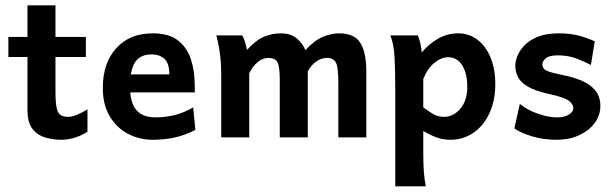

<svg xmlns="http://www.w3.org/2000/svg" viewBox="-20 -503 2246 703"><path d="M206.1 8.8Q171.4 8.8 142.8 -0.5Q114.3 -9.8 97.4 -33.2Q80.6 -56.6 80.6 -98.6V-483.4H183.1V-168.9Q183.1 -127.4 187.7 -107.4Q192.4 -87.4 202.6 -81.3Q212.9 -75.2 229.5 -75.2Q243.7 -75.2 261 -82.3Q278.3 -89.4 300.3 -102.5V-20.5Q273.9 -4.4 250 2.2Q226.1 8.8 206.1 8.8ZM10.7 -294.4V-367.7H294.4V-294.4Z M539.1 8.8Q490.7 8.8 449.2 -12.7Q407.7 -34.2 382.1 -76.7Q356.4 -119.1 356.4 -181.2Q356.4 -272 405.5 -326.4Q454.6 -380.9 539.1 -380.9Q600.6 -380.9 633.8 -353.3Q667 -325.7 679.9 -283.2Q692.9 -240.7 692.9 -194.8Q692.9 -189.5 693.1 -179.7Q693.4 -169.9 693.4 -164.6H412.1V-230.5H600.1Q600.1 -269 583.3 -286.4Q566.4 -303.7 534.2 -303.7Q494.6 -303.7 475.3 -276.4Q456.1 -249 456.1 -184.6Q456.1 -126.5 479.5 -99.9Q502.9 -73.2 548.3 -73.2Q584.5 -73.2 618.9 -81.5Q653.3 -89.8 687.5 -109.9L695.3 -27.3Q655.8 -7.3 618.9 0.7Q582 8.8 539.1 8.8Z M790 0V-225.1Q790 -278.8 783.9 -316.7Q777.8 -354.5 772 -373.5H867.2Q873 -362.8 877.4 -347.9Q881.8 -333 884.3 -320.3Q918 -356.9 947.3 -368.9Q976.6 -380.9 1008.3 -380.9Q1044.4 -380.9 1066.7 -362.3Q1088.9 -343.8 1098.1 -319.3Q1132.8 -356.4 1163.3 -368.7Q1193.8 -380.9 1222.2 -380.9Q1278.3 -380.9 1299.8 -345.2Q1321.3 -309.6 1321.3 -241.7V0H1218.8V-201.2Q1218.8 -256.3 1210 -273.7Q1201.2 -291 1176.8 -291Q1156.7 -291 1137.7 -277.6Q1118.7 -264.2 1106.9 -241.7V0H1004.4V-208.5Q1004.4 -260.7 995.6 -275.9Q986.8 -291 962.4 -291Q941.9 -291 922.9 -275.1Q903.8 -259.3 892.6 -234.4V0Z M1427.2 179.2V-177.2Q1427.2 -245.6 1424.6 -293.9Q1421.9 -342.3 1409.2 -373.5H1509.8Q1513.7 -365.2 1517.8 -349.6Q1522 -334 1524.4 -311Q1549.8 -341.8 1583.7 -361.3Q1617.7 -380.9 1657.2 -380.9Q1698.2 -380.9 1729 -356.9Q1759.8 -333 1776.6 -291.3Q1793.5 -249.5 1793.5 -195.8Q1793.5 -133.3 1771.5 -87.2Q1749.5 -41 1712.4 -16.1Q1675.3 8.8 1630.4 8.8Q1601.6 8.8 1578.6 0.2Q1555.7 -8.3 1529.8 -23.4V54.7Q1529.8 98.6 1532 127.2Q1534.2 155.8 1539.1 179.2ZM1606 -75.2Q1639.6 -75.2 1665.3 -104.7Q1690.9 -134.3 1690.9 -184.6Q1690.9 -234.4 1672.4 -263.9Q1653.8 -293.5 1620.6 -293.5Q1596.2 -293.5 1570.8 -273.2Q1545.4 -252.9 1529.8 -213.9V-109.9Q1558.1 -88.9 1572.8 -82Q1587.4 -75.2 1606 -75.2Z M2018.6 8.8Q1969.7 8.8 1928.5 -3.7Q1887.2 -16.1 1863.3 -32.7L1883.3 -122.6Q1910.6 -100.1 1949.5 -86.7Q1988.3 -73.2 2020.5 -73.2Q2046.4 -73.2 2062.7 -83.3Q2079.1 -93.3 2079.1 -106Q2079.1 -122.1 2062.3 -134.5Q2045.4 -147 1993.2 -158.2Q1941.4 -169.4 1914.1 -185.1Q1886.7 -200.7 1876.7 -220.7Q1866.7 -240.7 1866.7 -263.7Q1866.7 -276.9 1874 -296.6Q1881.3 -316.4 1899.2 -335.7Q1917 -355 1948 -367.9Q1979 -380.9 2025.9 -380.9Q2070.8 -380.9 2103.8 -371.3Q2136.7 -361.8 2157.7 -351.6L2143.6 -265.1Q2123 -276.4 2091.8 -288.3Q2060.5 -300.3 2022.5 -300.3Q1990.2 -300.3 1978 -289.3Q1965.8 -278.3 1965.8 -267.1Q1965.8 -253.4 1978.3 -245.8Q1990.7 -238.3 2039.1 -228.5Q2077.1 -221.2 2108.6 -208Q2140.1 -194.8 2159.2 -172.4Q2178.2 -149.9 2178.2 -115.2Q2178.2 -80.1 2157 -52Q2135.7 -23.9 2099.6 -7.6Q2063.5 8.8 2018.6 8.8Z"/></svg>

Font: Harmattan
Style: Bold
Weight: 700
Designer: George W. Nuss III and SIL International
Foundry: SIL International
Version: Version 4.000